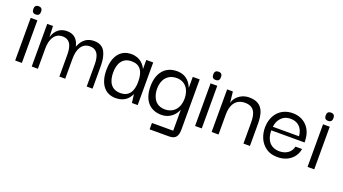

<svg xmlns="http://www.w3.org/2000/svg" viewBox="-55 -1042 3080 1723"><g transform="rotate(20 1484.5 -181.0)"><path d="M89 -451C118 -451 126 -468 126 -492C126 -512 118 -530 89 -530C60 -530 52 -512 52 -492C52 -468 60 -451 89 -451ZM121 0V-407H57V0Z M274 0V-193C274 -281 308 -349 384 -349C475 -349 479 -256 479 -201V0H535V-193C535 -281 569 -349 645 -349C736 -349 740 -256 740 -201V0H796V-201C796 -232 797 -296 769 -351C751 -385 718 -407 666 -407C572 -407 541 -339 527 -306H525C513 -358 482 -407 407 -407C314 -407 284 -335 276 -306H274L270 -407H215V0Z M1018 9C1105 9 1143 -41 1160 -79H1162L1172 0H1227V-407H1161V-321H1160C1146 -353 1107 -411 1018 -411C909 -411 855 -323 855 -200C855 -76 910 9 1018 9ZM1043 -48C956 -48 920 -111 920 -200C920 -285 955 -351 1043 -351C1123 -351 1160 -298 1160 -199C1160 -107 1126 -48 1043 -48Z M1588 168C1651 168 1671 134 1671 70V-407H1605V-305H1603C1592 -332 1559 -407 1456 -407C1339 -407 1277 -321 1277 -198C1277 -68 1342 10 1455 10C1549 10 1591 -60 1603 -90H1605V107H1402V168ZM1469 -47C1406 -47 1369 -80 1353 -126C1344 -149 1340 -173 1340 -198C1340 -282 1384 -348 1475 -348C1552 -348 1603 -290 1603 -198C1603 -105 1549 -47 1469 -47Z M1807 -451C1836 -451 1844 -468 1844 -492C1844 -512 1836 -530 1807 -530C1778 -530 1770 -512 1770 -492C1770 -468 1778 -451 1807 -451ZM1839 0V-407H1775V0Z M1999 0V-193C1999 -281 2037 -349 2126 -349C2214 -349 2237 -289 2237 -201V0H2299V-201C2299 -295 2287 -407 2147 -407C2054 -407 2008 -341 2001 -306H1999L1988 -407H1933V0Z M2564 10C2665 10 2735 -51 2748 -134H2685C2674 -79 2626 -45 2563 -45C2479 -45 2431 -102 2431 -197H2749C2749 -201 2749 -206 2749 -211C2749 -216 2749 -219 2748 -222C2743 -335 2666 -408 2562 -408C2444 -408 2369 -322 2369 -200C2369 -131 2396 -61 2454 -21C2483 0 2519 10 2564 10ZM2433 -232C2438 -272 2456 -312 2492 -336C2510 -348 2533 -354 2561 -354C2622 -354 2656 -321 2672 -282C2679 -263 2683 -246 2683 -232Z M2881 -451C2910 -451 2918 -468 2918 -492C2918 -512 2910 -530 2881 -530C2852 -530 2844 -512 2844 -492C2844 -468 2852 -451 2881 -451ZM2913 0V-407H2849V0Z"/></g></svg>

Font: OSH Darker Grotesque Medium
Style: Regular
Weight: 500
Designer: Gabriel Lam
Foundry: TypeRant
Version: Version 1.000;Glyphs 3.1.1 (3148)